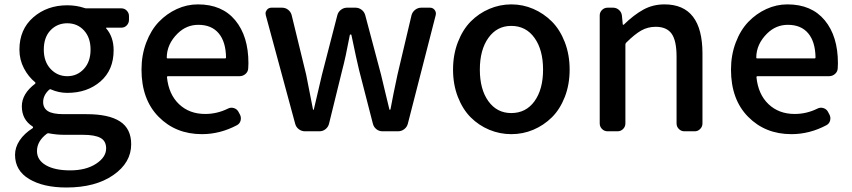

<svg xmlns="http://www.w3.org/2000/svg" viewBox="-20 -584 3788 854"><path d="M275.4 250Q172.9 250 109.9 212.4Q46.9 174.8 46.9 104.5Q46.9 71.3 67.4 40.5Q87.9 9.8 125 -13.7Q127 -14.6 127 -17.1Q127 -19.5 125 -21.5Q77.1 -51.8 77.1 -111.3Q77.1 -167 136.7 -211.9Q137.7 -212.9 137.7 -214.8Q137.7 -216.8 136.7 -217.8Q106.4 -242.2 86.4 -280.3Q66.4 -318.4 66.4 -363.3Q66.4 -453.1 127.9 -506.8Q189.5 -560.5 279.3 -560.5Q319.3 -560.5 354.5 -548.8Q359.4 -546.9 363.3 -546.9H519.5Q534.2 -546.9 543.9 -536.6Q553.7 -526.4 553.7 -512.7V-496.1Q553.7 -481.4 543.9 -471.2Q534.2 -460.9 519.5 -460.9H453.1Q452.1 -460.9 451.7 -460Q451.2 -459 452.1 -458Q485.4 -419.9 485.4 -360.4Q485.4 -272.5 426.8 -221.7Q368.2 -170.9 279.3 -170.9Q241.2 -170.9 206.1 -186.5Q202.1 -188.5 198.2 -184.6Q171.9 -160.2 171.9 -129.9Q171.9 -103.5 192.9 -89.8Q213.9 -76.2 263.7 -76.2H365.2Q463.9 -76.2 513.7 -43.9Q563.5 -11.7 563.5 57.6Q563.5 139.6 483.9 194.8Q404.3 250 275.4 250ZM382.8 -363.3Q382.8 -417 353.5 -448.7Q324.2 -480.5 279.3 -480.5Q234.4 -480.5 204.6 -449.2Q174.8 -418 174.8 -363.3Q174.8 -309.6 205.1 -277.3Q235.4 -245.1 279.3 -245.1Q323.2 -245.1 353 -277.3Q382.8 -309.6 382.8 -363.3ZM292 173.8Q362.3 173.8 407.2 144.5Q452.1 115.2 452.1 76.2Q452.1 43 426.8 29.3Q401.4 15.6 348.6 15.6H265.6Q231.4 15.6 196.3 8.8Q195.3 8.8 194.3 8.8Q191.4 8.8 188.5 10.7Q144.5 43.9 144.5 87.9Q144.5 127.9 184.1 150.9Q223.6 173.8 292 173.8Z M877.9 12.7Q761.7 12.7 685.5 -64.5Q609.4 -141.6 609.4 -274.4Q609.4 -338.9 630.4 -394.5Q651.4 -450.2 686.5 -486.8Q721.7 -523.4 766.6 -543.9Q811.5 -564.5 860.4 -564.5Q967.8 -564.5 1026.4 -493.7Q1085 -422.9 1085 -302.7Q1085 -291 1084 -279.3Q1083 -264.6 1071.8 -254.9Q1060.5 -245.1 1044.9 -245.1H726.6Q722.7 -245.1 722.7 -240.2Q730.5 -164.1 776.4 -120.6Q822.3 -77.1 892.6 -77.1Q945.3 -77.1 993.2 -100.6Q1005.9 -107.4 1019.5 -103.5Q1033.2 -99.6 1040 -87.9L1046.9 -75.2Q1053.7 -62.5 1050.3 -48.3Q1046.9 -34.2 1034.2 -27.3Q959 12.7 877.9 12.7ZM721.7 -327.1Q721.7 -324.2 725.6 -324.2H981.4Q985.4 -324.2 985.4 -328.1Q985.4 -328.1 985.4 -328.1Q984.4 -398.4 952.6 -436Q920.9 -473.6 862.3 -473.6Q809.6 -473.6 770.5 -435.5Q721.7 -387.7 721.7 -327.1Z M1336.9 0Q1321.3 0 1309.1 -9.3Q1296.9 -18.6 1293 -33.2L1162.1 -516.6Q1161.1 -520.5 1161.1 -524.4Q1161.1 -532.2 1167 -540Q1174.8 -549.8 1187.5 -549.8H1234.4Q1250 -549.8 1261.7 -540.5Q1273.4 -531.2 1277.3 -516.6L1341.8 -252Q1342.8 -248 1372.1 -97.7Q1372.1 -95.7 1374 -95.7Q1376 -95.7 1376 -97.7Q1411.1 -248 1412.1 -252L1480.5 -516.6Q1484.4 -531.2 1496.6 -540.5Q1508.8 -549.8 1523.4 -549.8H1561.5Q1576.2 -549.8 1588.4 -540.5Q1600.6 -531.2 1604.5 -516.6L1674.8 -252Q1680.7 -227.5 1692.9 -176.3Q1705.1 -125 1711.9 -97.7Q1711.9 -95.7 1713.9 -95.7Q1715.8 -95.7 1716.8 -97.7Q1719.7 -115.2 1730.5 -168.5Q1741.2 -221.7 1748 -252L1810.5 -516.6Q1814.5 -531.2 1826.7 -540.5Q1838.9 -549.8 1853.5 -549.8H1892.6Q1905.3 -549.8 1913.1 -540Q1918.9 -532.2 1918.9 -523.4Q1918.9 -520.5 1918 -516.6L1793.9 -33.2Q1790 -18.6 1777.8 -9.3Q1765.6 0 1750 0H1681.6Q1666 0 1654.3 -9.3Q1642.6 -18.6 1638.7 -33.2L1577.1 -272.5Q1567.4 -311.5 1543 -428.7Q1542 -430.7 1539.6 -430.7Q1537.1 -430.7 1536.1 -428.7Q1516.6 -325.2 1502 -271.5L1443.4 -33.2Q1439.5 -18.6 1427.7 -9.3Q1416 0 1400.4 0Z M1995.1 -274.4Q1995.1 -340.8 2016.6 -396.5Q2038.1 -452.1 2073.7 -488.3Q2109.4 -524.4 2156.2 -544.4Q2203.1 -564.5 2254.4 -564.5Q2305.7 -564.5 2352.1 -544.4Q2398.4 -524.4 2434.6 -488.3Q2470.7 -452.1 2492.2 -396.5Q2513.7 -340.8 2513.7 -274.4Q2513.7 -208 2492.2 -152.8Q2470.7 -97.7 2434.6 -62Q2398.4 -26.4 2352.1 -6.8Q2305.7 12.7 2254.4 12.7Q2203.1 12.7 2156.2 -6.8Q2109.4 -26.4 2073.7 -62Q2038.1 -97.7 2016.6 -152.8Q1995.1 -208 1995.1 -274.4ZM2253.9 -81.1Q2319.3 -81.1 2357.4 -133.8Q2395.5 -186.5 2395.5 -274.4Q2395.5 -362.3 2357.4 -415.5Q2319.3 -468.8 2253.9 -468.8Q2190.4 -468.8 2152.3 -415.5Q2114.3 -362.3 2114.3 -274.4Q2114.3 -186.5 2152.3 -133.8Q2190.4 -81.1 2253.9 -81.1Z M2682.6 0Q2668 0 2657.7 -10.3Q2647.5 -20.5 2647.5 -35.2V-515.6Q2647.5 -529.3 2657.7 -539.6Q2668 -549.8 2682.6 -549.8H2707Q2721.7 -549.8 2732.9 -540Q2744.1 -530.3 2746.1 -515.6L2750 -475.6Q2751 -473.6 2752.4 -473.6Q2753.9 -473.6 2754.9 -474.6Q2798.8 -517.6 2841.3 -541Q2883.8 -564.5 2935.5 -564.5Q3104.5 -564.5 3104.5 -345.7V-35.2Q3104.5 -20.5 3094.2 -10.3Q3084 0 3070.3 0H3024.4Q3009.8 0 2999.5 -10.3Q2989.3 -20.5 2989.3 -35.2V-332Q2989.3 -403.3 2967.3 -434.1Q2945.3 -464.8 2896.5 -464.8Q2861.3 -464.8 2832 -448.2Q2802.7 -431.6 2764.6 -393.6Q2761.7 -389.6 2761.7 -385.7V-35.2Q2761.7 -20.5 2751.5 -10.3Q2741.2 0 2726.6 0Z M3500 12.7Q3383.8 12.7 3307.6 -64.5Q3231.4 -141.6 3231.4 -274.4Q3231.4 -338.9 3252.4 -394.5Q3273.4 -450.2 3308.6 -486.8Q3343.8 -523.4 3388.7 -543.9Q3433.6 -564.5 3482.4 -564.5Q3589.8 -564.5 3648.4 -493.7Q3707 -422.9 3707 -302.7Q3707 -291 3706.1 -279.3Q3705.1 -264.6 3693.8 -254.9Q3682.6 -245.1 3667 -245.1H3348.6Q3344.7 -245.1 3344.7 -240.2Q3352.5 -164.1 3398.4 -120.6Q3444.3 -77.1 3514.6 -77.1Q3567.4 -77.1 3615.2 -100.6Q3627.9 -107.4 3641.6 -103.5Q3655.3 -99.6 3662.1 -87.9L3668.9 -75.2Q3675.8 -62.5 3672.4 -48.3Q3668.9 -34.2 3656.2 -27.3Q3581.1 12.7 3500 12.7ZM3343.8 -327.1Q3343.8 -324.2 3347.7 -324.2H3603.5Q3607.4 -324.2 3607.4 -328.1Q3607.4 -328.1 3607.4 -328.1Q3606.4 -398.4 3574.7 -436Q3543 -473.6 3484.4 -473.6Q3431.6 -473.6 3392.6 -435.5Q3343.8 -387.7 3343.8 -327.1Z"/></svg>

Font: Gen Jyuu GothicL Medium
Style: Regular
Weight: 500
Designer: [Source Han Sans]
Ryoko NISHIZUKA  (kana & ideographs); Paul D. Hunt (Latin, Greek & Cyrillic); Wenlong ZHANG  (bopomofo
Version: Version 1.002.20150607